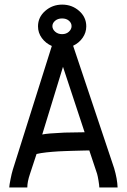

<svg xmlns="http://www.w3.org/2000/svg" viewBox="-20 -821 558 841"><path d="M350.6 -241.7 255.9 -528.3 165 -231.9Q186.5 -236.8 262.2 -240.2ZM209.5 -706.5Q209.5 -692.9 221.7 -682.1Q233.9 -671.4 252 -671.4Q270 -671.4 281.7 -682.1Q293.5 -692.9 293.5 -706.5Q293.5 -720.2 282 -730.2Q270.5 -740.2 252 -740.2Q233.4 -740.2 221.4 -730Q209.5 -719.7 209.5 -706.5ZM146.5 -705.6Q146.5 -745.6 178 -773.2Q209.5 -800.8 252.4 -800.8Q295.4 -800.8 326.7 -773.2Q357.9 -745.6 357.9 -705.6Q357.9 -678.2 342 -655.5Q326.2 -632.8 300.3 -620.6L480 -84Q493.7 -37.6 495.1 0H415Q415 -8.3 411.6 -29.1Q408.2 -49.8 405.3 -59.6L371.1 -162.1Q366.2 -162.1 347.2 -161.6Q328.1 -161.1 320.1 -160.9Q312 -160.6 293.2 -160.2Q274.4 -159.7 263.9 -159.2Q253.4 -158.7 236.6 -158Q219.7 -157.2 208.3 -156Q196.8 -154.8 183.6 -153.6Q170.4 -152.3 159.7 -150.4Q148.9 -148.4 140.1 -146.5L111.3 -59.1Q99.6 -24.9 99.6 0H20.5Q21 -10.3 26.1 -35.9Q31.2 -61.5 36.1 -77.6L207 -619.6Q180.2 -631.3 163.3 -654.3Q146.5 -677.2 146.5 -705.6Z"/></svg>

Font: Fantasque Sans Mono
Style: Regular
Weight: 400
Monospace: yes
Designer: Jany Belluz
Version: Version 1.8.0 ; ttfautohint (v1.8.2)